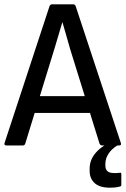

<svg xmlns="http://www.w3.org/2000/svg" viewBox="-20 -675 583 891"><path d="M10 0Q-2 0 1 -11L210 -647Q214 -655 221 -655H319Q328 -655 331 -647L541 -11Q544 0 533 0H454Q446 0 442 -8L305 -449Q296 -480 287.5 -510.5Q279 -541 270 -571H269Q260 -541 251 -510.5Q242 -480 233 -450L97 -8Q94 0 86 0ZM125 -151 145 -229H393L413 -151ZM490 196Q443 196 419.5 175Q396 154 396 118V107Q396 65 427 31Q458 -3 511 -22L528 -12V-2Q500 14 484.5 37Q469 60 469 85V94Q469 128 508 128Q515 128 521 128Q527 128 534 127Q543 124 543 134V182Q543 186 541.5 188Q540 190 535 191Q524 194 512.5 195Q501 196 490 196Z"/></svg>

Font: Sofia Sans Semi Condensed Medium
Style: Regular
Weight: 500
Designer: Botio Nikoltchev, Ani Petrova
Foundry: lettersoup
Version: Version 4.100